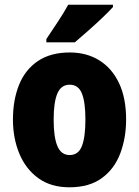

<svg xmlns="http://www.w3.org/2000/svg" viewBox="-20 -786 592 816"><path d="M516 -278Q516 -201 491.5 -135Q467 -69 413.5 -29.5Q360 10 275 10Q196 10 142.5 -29Q89 -68 62 -133.5Q35 -199 35 -278Q35 -361 61 -425.5Q87 -490 141 -526.5Q195 -563 277 -563Q348 -563 402 -529.5Q456 -496 486 -432.5Q516 -369 516 -278ZM208 -277Q208 -203 224 -165Q240 -127 276 -127Q313 -127 328 -165Q343 -203 343 -278Q343 -352 328 -389Q313 -426 276 -426Q240 -426 224 -389Q208 -352 208 -277ZM460 -756Q444 -738 415.5 -711Q387 -684 355.5 -656Q324 -628 298 -606H177V-620Q201 -656 226.5 -694.5Q252 -733 270 -766H460Z"/></svg>

Font: Noto Sans Lao Looped Condensed Black
Style: Regular
Weight: 900
Width: 3
Designer: Mark Frömberg, Ben Mitchell
Foundry: The Fontpad Ltd
Version: Version 1.002; ttfautohint (v1.8.4.7-5d5b)